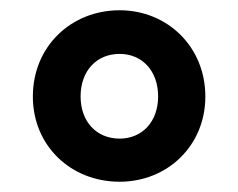

<svg xmlns="http://www.w3.org/2000/svg" viewBox="-20 -805 463 374"><path d="M213 -451C306 -451 380 -521 380 -617C380 -714 306 -785 213 -785C118 -785 44 -714 44 -617C44 -521 118 -451 213 -451ZM213 -535C168 -535 137 -568 137 -617C137 -667 168 -700 213 -700C257 -700 288 -667 288 -617C288 -568 257 -535 213 -535Z"/></svg>

Font: Noto Sans TC Black
Style: Regular
Weight: 900
Designer: Ryoko NISHIZUKA 西塚涼子 (kana, bopomofo & ideographs); Paul D. Hunt (Latin, Greek & Cyrillic); Sandoll Communications 산돌커뮤니
Foundry: Adobe
Version: Version 2.004;hotconv 1.0.118;makeotfexe 2.5.65603